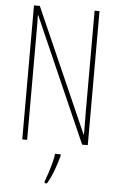

<svg xmlns="http://www.w3.org/2000/svg" viewBox="-61 -756 627 1019"><g transform="rotate(5 252.0 -246.5)"><path d="M427 0H397L105 -664H103Q104 -644 104 -617Q104 -590 104 -548V0H78V-714H109L400 -54H402Q402 -88 401.5 -123.5Q401 -159 401 -181V-714H427ZM288 71Q279 105 264 146Q249 187 229 221H216V211Q223 193 232 165.5Q241 138 248.5 109.5Q256 81 258 61H288Z"/></g></svg>

Font: Noto Sans ExtraCondensed Thin
Style: Regular
Weight: 100
Width: 2
Designer: Monotype Design Team
Foundry: Monotype Imaging Inc.
Version: Version 2.013; ttfautohint (v1.8.4.7-5d5b)